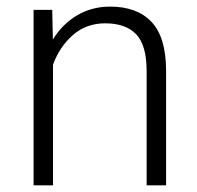

<svg xmlns="http://www.w3.org/2000/svg" viewBox="-20 -558 593 578"><path d="M139.6 -363.3V0H81.1V-528.3H137.2L139.2 -439Q167.5 -485.4 211.9 -511.7Q256.3 -538.1 311.5 -538.1Q392.6 -538.1 436 -492.2Q479.5 -446.3 480 -346.7V0H421.4V-346.7Q420.9 -423.3 389.2 -455.6Q357.4 -487.8 296.9 -487.8Q239.3 -487.8 199 -452.1Q158.7 -416.5 139.6 -363.3Z"/></svg>

Font: Mardoto Light
Style: Regular
Weight: 400
Designer: Christian Robertson, Vahan Hovhannisyan
Foundry: Google
Version: Version 1.000